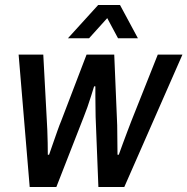

<svg xmlns="http://www.w3.org/2000/svg" viewBox="-20 -743 745 763"><path d="M98 0 54 -526H152L166 -265Q167 -251 168 -226.5Q169 -202 169.5 -175.5Q170 -149 170 -128H175Q182 -148 191 -174Q200 -200 208.5 -224Q217 -248 223 -262L324 -526H434L445 -263Q446 -247 446 -222.5Q446 -198 446.5 -172.5Q447 -147 447 -128H452Q459 -147 468 -172Q477 -197 486.5 -221.5Q496 -246 502 -262L607 -526H705L474 0H371L360 -279Q360 -295 359.5 -317Q359 -339 359 -361Q359 -383 359 -400H354Q349 -384 342 -361.5Q335 -339 327.5 -317.5Q320 -296 313 -279L204 0ZM250 -591 370 -723H457L528 -591H449L389 -703H435L334 -591Z"/></svg>

Font: Archivo SemiCondensed Medium
Style: Italic
Weight: 500
Width: 4
Italic angle: -10°
Designer: Hector Gatti
Foundry: Omnibus-Type
Version: Version 2.001